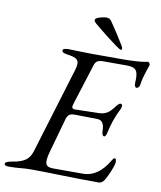

<svg xmlns="http://www.w3.org/2000/svg" viewBox="-124 -924 840 1002"><g transform="rotate(10 295.5 -422.5)"><path d="M461 -697C465 -697 467 -700 467 -703C467 -707 465 -713 462 -718C438 -758 412 -798 385 -837C378 -847 369 -850 358 -850C344 -850 300 -841 300 -827C300 -820 304 -816 313 -808C329 -794 448 -697 461 -697ZM-8 5C42 5 63 -1 112 -1C205 -1 328 5 465 5C481 5 490 -3 498 -16C512 -39 537 -96 537 -114C537 -122 536 -134 530 -134C522 -134 517 -124 512 -116C482 -66 440 -26 378 -26H223C181 -26 170 -41 189 -109L240 -291C248 -320 265 -322 288 -322L403 -320C426 -320 441 -305 441 -264C441 -257 443 -237 454 -237C461 -237 465 -249 467 -258C477 -305 492 -349 514 -392C521 -406 520 -420 510 -420C498 -420 486 -400 477 -389C461 -369 442 -353 408 -352L284 -349C283 -349 282 -349 281 -349C263 -349 260 -357 268 -380L335 -592C342 -614 352 -622 384 -622H506C559 -622 569 -602 565 -541C564 -526 569 -516 576 -516C582 -516 591 -521 593 -535C601 -593 623 -635 623 -647C623 -652 617 -660 612 -660C607 -660 584 -650 475 -650H314C272 -650 208 -653 193 -653C177 -653 162 -650 162 -642C162 -633 168 -628 188 -625C247 -617 262 -606 244 -549L107 -99C93 -54 70 -35 4 -24C-19 -20 -32 -15 -32 -6C-32 2 -24 5 -8 5Z"/></g></svg>

Font: EB Garamond
Style: Italic
Weight: 400
Italic angle: -17.2°
Designer: Georg Duffner and Octavio Pardo
Foundry: Georg Duffner
Version: Version 1.000;PS 001.000;hotconv 1.0.88;makeotf.lib2.5.64775